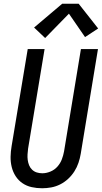

<svg xmlns="http://www.w3.org/2000/svg" viewBox="-20 -997 544 1025"><path d="M205 8Q176 8 149 2Q122 -4 100 -19Q78 -34 63.5 -56.5Q49 -79 42.5 -105.5Q36 -132 36.5 -160Q37 -188 42 -217L128 -735H218L130 -204Q128 -188 127 -173Q126 -158 128 -143Q130 -128 135.5 -114.5Q141 -101 151.5 -91Q162 -81 176 -76.5Q190 -72 206 -72Q227 -72 249 -81Q271 -90 286.5 -107.5Q302 -125 310 -146Q318 -167 322 -189L412 -735H503L411 -176Q407 -152 399 -128Q391 -104 377 -82Q363 -60 343.5 -42Q324 -24 301 -12.5Q278 -1 253.5 3.5Q229 8 205 8ZM221 -794 162 -850 312 -977H400L504 -845L434 -799L348 -924Z"/></svg>

Font: Iosevka SS04 Medium
Style: Italic
Weight: 500
Italic angle: -9°
Monospace: yes
Designer: Belleve Invis
Foundry: Belleve Invis
Version: Version 19.0.0; ttfautohint (v1.8.4)